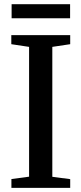

<svg xmlns="http://www.w3.org/2000/svg" viewBox="-20 -914 396 934"><path d="M121.5 -54.5V-686L35 -699V-743H321.5V-699L234.5 -686V-54L321.5 -42.5V0H35.5V-43ZM321 -893.5V-825H36.5V-893.5Z"/></svg>

Font: Merriweather 48pt Medium
Style: Regular
Weight: 500
Version: Version 2.100